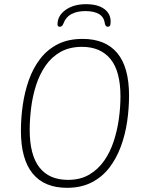

<svg xmlns="http://www.w3.org/2000/svg" viewBox="-20 -892 698 918"><path d="M300 6Q192 6 136 -62.5Q80 -131 80 -267Q80 -328 89 -390.5Q98 -453 118 -509.5Q138 -566 172 -610.5Q206 -655 256 -680.5Q306 -706 375 -706Q484 -706 540.5 -638.5Q597 -571 597 -435Q597 -374 588 -311.5Q579 -249 558 -192Q537 -135 503 -90.5Q469 -46 418.5 -20Q368 6 300 6ZM305 -32Q364 -32 406.5 -57Q449 -82 478 -123.5Q507 -165 524 -217.5Q541 -270 548.5 -325Q556 -380 556 -431Q556 -551 508.5 -609.5Q461 -668 372 -668Q312 -668 269 -643.5Q226 -619 197.5 -577.5Q169 -536 152.5 -484.5Q136 -433 129 -377.5Q122 -322 122 -271Q122 -151 168.5 -91.5Q215 -32 305 -32ZM266 -764Q255 -764 255 -775Q255 -817 293.5 -844.5Q332 -872 391 -872Q447 -872 478 -849.5Q509 -827 509 -789Q509 -774 505.5 -769Q502 -764 495 -764Q484 -764 481 -781Q477 -811 453 -825Q429 -839 388 -839Q349 -839 322 -825Q295 -811 284 -781Q280 -771 275.5 -767.5Q271 -764 266 -764Z"/></svg>

Font: Asap Semi Condensed Semi Condensed Thin
Style: Italic
Weight: 100
Width: 4
Italic angle: -6°
Designer: Pablo Cosgaya
Foundry: Omnibus-Type
Version: Version 3.001; ttfautohint (v1.8.4.7-5d5b)